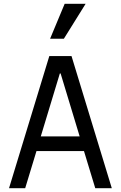

<svg xmlns="http://www.w3.org/2000/svg" viewBox="-20 -997 640 1017"><path d="M113.4 0 173.2 -196.8H424.8L484.6 0H572.2L358.8 -700H241.2L27.8 0ZM196 -274.4 297 -608H301L402 -274.4ZM433.6 -977H322.6L245.4 -792H318.4Z"/></svg>

Font: CommitMonoV142 ExtLt
Style: Regular
Weight: 200
Monospace: yes
Designer: Eigil Nikolajsen
Foundry: Eigil Nikolajsen
Version: Version 1.142